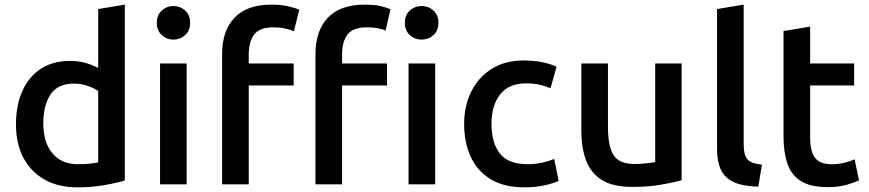

<svg xmlns="http://www.w3.org/2000/svg" viewBox="-20 -796 3752 829"><path d="M315 13Q233 13 173.5 -20Q114 -53 81.5 -114Q49 -175 49 -259Q49 -342 77 -404Q105 -466 157 -499.5Q209 -533 284 -533Q322 -533 352.5 -523.5Q383 -514 404 -502V-757L519 -776V-17Q484 -6 429.5 3.5Q375 13 315 13ZM316 -87Q347 -87 369 -89.5Q391 -92 404 -95V-403Q389 -414 360.5 -424.5Q332 -435 300 -435Q229 -435 198 -388Q167 -341 167 -263Q167 -181 206.5 -134Q246 -87 316 -87Z M671 0V-522H786V0ZM729 -625Q700 -625 678.5 -644.5Q657 -664 657 -698Q657 -731 678.5 -750.5Q700 -770 729 -770Q758 -770 779.5 -750.5Q801 -731 801 -698Q801 -664 779.5 -644.5Q758 -625 729 -625Z M939 0V-562Q939 -663 992.5 -719.5Q1046 -776 1152 -776Q1194 -776 1225.5 -768.5Q1257 -761 1272 -754L1249 -661Q1233 -668 1210.5 -673Q1188 -678 1162 -678Q1101 -678 1077.5 -647Q1054 -616 1054 -560V-522H1248V-427H1054V0ZM1342 0V-562Q1342 -663 1395.5 -719.5Q1449 -776 1555 -776Q1597 -776 1624 -769.5Q1651 -763 1666 -756L1645 -664Q1632 -670 1611.5 -674Q1591 -678 1565 -678Q1504 -678 1480.5 -647Q1457 -616 1457 -560V-522H1651V-427H1457V0ZM1801 -625Q1771 -625 1749.5 -644.5Q1728 -664 1728 -698Q1728 -731 1749.5 -750.5Q1771 -770 1801 -770Q1830 -770 1851.5 -750.5Q1873 -731 1873 -698Q1873 -664 1851.5 -644.5Q1830 -625 1801 -625ZM1744 0V-522H1859V0Z M2246 13Q2156 13 2098 -22.5Q2040 -58 2012 -120Q1984 -182 1984 -261Q1984 -339 2015 -401Q2046 -463 2103.5 -499Q2161 -535 2242 -535Q2283 -535 2319 -528Q2355 -521 2383 -508L2357 -415Q2336 -424 2311 -430Q2286 -436 2251 -436Q2177 -436 2139.5 -388.5Q2102 -341 2102 -261Q2102 -181 2137.5 -134Q2173 -87 2260 -87Q2292 -87 2322.5 -94Q2353 -101 2373 -110L2392 -15Q2369 -4 2330 4.5Q2291 13 2246 13Z M2710 11Q2625 11 2577.5 -19.5Q2530 -50 2510 -104.5Q2490 -159 2490 -231V-522H2605V-250Q2605 -162 2630 -125Q2655 -88 2719 -88Q2747 -88 2772 -91Q2797 -94 2809 -96V-522H2923V-18Q2889 -8 2833.5 1.5Q2778 11 2710 11Z M3254 10Q3185 8 3146.5 -10.5Q3108 -29 3092 -64.5Q3076 -100 3076 -153V-757L3191 -776V-172Q3191 -128 3206.5 -109Q3222 -90 3270 -85Z M3555 12Q3480 12 3438.5 -14Q3397 -40 3380 -89Q3363 -138 3363 -206V-662L3478 -681V-522H3668V-427H3478V-205Q3478 -141 3499.5 -114Q3521 -87 3570 -87Q3601 -87 3626.5 -93.5Q3652 -100 3670 -108L3689 -17Q3667 -7 3633.5 2.5Q3600 12 3555 12Z"/></svg>

Font: Ubuntu Sans SemiBold
Style: Regular
Weight: 600
Designer: Dalton Maag Ltd
Foundry: Dalton Maag Ltd
Version: Version 1.006; ttfautohint (v1.8.4.7-5d5b)